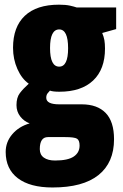

<svg xmlns="http://www.w3.org/2000/svg" viewBox="-20 -581 538 841"><path d="M210 240.2Q111.3 240.2 58.1 199.7Q4.9 159.2 4.9 84.5Q4.9 41 33.7 7.1Q62.5 -26.9 109.9 -40.5Q85 -49.8 68.6 -71Q52.2 -92.3 52.2 -120.6Q52.2 -153.8 66.9 -173.1Q81.5 -192.4 106 -214.4Q75.2 -235.8 56.2 -278.8Q37.1 -321.8 37.1 -371.6Q37.1 -462.9 88.6 -511.7Q140.1 -560.5 238.3 -560.5Q267.6 -560.5 286.1 -556.4Q304.7 -552.2 315.9 -548.3H488.8V-453.6L427.7 -436.5Q434.6 -419.9 437.3 -404.8Q439.9 -389.6 439.9 -368.2Q439.9 -277.3 387.9 -228.3Q335.9 -179.2 240.2 -179.2Q211.9 -179.2 198.7 -184.1Q193.8 -179.2 188.2 -171.9Q182.6 -164.6 182.6 -152.8Q182.6 -124 239.3 -124H337.9Q406.2 -124 442.9 -86.2Q479.5 -48.3 479.5 28.8Q479.5 131.3 411.4 185.8Q343.3 240.2 210 240.2ZM239.3 -289.1Q278.3 -289.1 278.3 -369.6Q278.3 -452.1 239.3 -452.1Q199.2 -452.1 199.2 -370.6Q199.2 -289.1 239.3 -289.1ZM221.2 122.1Q277.3 122.1 303 104.7Q328.6 87.4 328.6 56.6Q328.6 33.7 317.4 26.6Q306.2 19.5 265.1 19.5H189.9Q154.3 19.5 154.3 72.3Q154.3 96.7 172.1 109.4Q189.9 122.1 221.2 122.1Z"/></svg>

Font: Open Sans Condensed ExtraBold
Style: Regular
Weight: 800
Width: 3
Designer: Monotype Design Team
Foundry: Monotype Imaging Inc.
Version: Version 3.000; ttfautohint (v1.8.4)